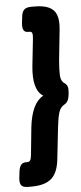

<svg xmlns="http://www.w3.org/2000/svg" viewBox="-91 -800 408 971"><g transform="rotate(-5 113.5 -315.0)"><path d="M124 -768Q192 -768 219.5 -738.5Q247 -709 239 -638L223 -484Q219 -438 220.5 -409Q222 -380 241 -368Q261 -355 257 -321L256 -309Q252 -273 232 -262Q209 -250 201 -221.5Q193 -193 188 -146L171 8Q164 79 130.5 108.5Q97 138 29 138H11Q-15 138 -23.5 126Q-32 114 -29 88L-26 63Q-22 13 9 13H16Q28 13 33 5.5Q38 -2 40 -23L54 -162Q68 -283 128 -315Q74 -348 86 -468L101 -607Q103 -627 100 -635Q97 -643 86 -643H78Q47 -643 53 -693L56 -718Q58 -744 69 -756Q80 -768 106 -768Z"/></g></svg>

Font: Asap Condensed Condensed Black
Style: Italic
Weight: 900
Width: 3
Italic angle: -6°
Designer: Pablo Cosgaya
Foundry: Omnibus-Type
Version: Version 3.001; ttfautohint (v1.8.4.7-5d5b)